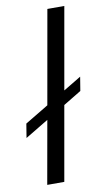

<svg xmlns="http://www.w3.org/2000/svg" viewBox="-95 -828 470 870"><g transform="rotate(-10 140.0 -392.5)"><path d="M-6 -225.5 4.5 -290 112.5 -355 188.5 -785H266.5L200 -408L281.5 -457L271 -393L188.5 -343L128 0H49.5L101 -290Z"/></g></svg>

Font: Anybody UltraExpanded Light
Style: Italic
Weight: 300
Width: 9
Italic angle: -10°
Designer: Tyler Finck
Foundry: Etcetera Type Company
Version: Version 1.010; ttfautohint (v1.8.3) -l 8 -r 50 -G 200 -x 14 